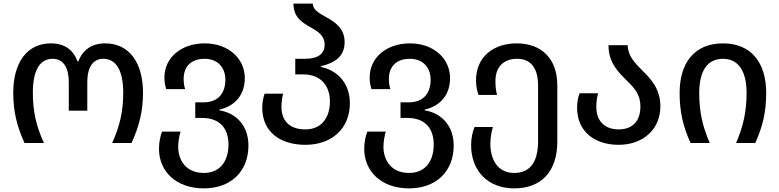

<svg xmlns="http://www.w3.org/2000/svg" viewBox="-20 -788 4295 1058"><path d="M115 0H222C180 -92 161 -173 161 -277C161 -402 200 -464 270 -464C332 -464 359 -411 359 -335V-178H461V-335C461 -417 492 -464 549 -464C622 -464 659 -396 659 -277C659 -174 640 -92 598 0H705C747 -94 768 -173 768 -277C768 -438 696 -549 559 -549C485 -549 435 -512 412 -450H407C385 -511 338 -549 261 -549C125 -549 53 -438 53 -277C53 -173 73 -94 115 0Z M1103 250C1253 250 1349 156 1349 14C1349 -103 1273 -167 1189 -180V-184C1273 -203 1329 -263 1329 -358C1329 -464 1240 -549 1108 -549C978 -549 886 -470 886 -361C886 -339 889 -319 896 -297H1000C994 -317 992 -335 992 -353C992 -421 1032 -464 1108 -464C1183 -464 1222 -412 1222 -349C1222 -281 1188 -224 1101 -224H1056V-138H1095C1192 -138 1239 -79 1239 8C1239 95 1197 165 1103 165C1005 165 962 95 962 21C962 -6 968 -42 975 -63H873C864 -39 856 -5 856 32C856 156 950 250 1103 250Z M1663 10C1812 10 1908 -84 1908 -218C1908 -344 1823 -405 1748 -419V-423C1823 -441 1879 -475 1879 -556C1879 -631 1828 -665 1780 -692C1739 -715 1704 -733 1704 -768H1597C1597 -689 1649 -662 1696 -635C1734 -613 1769 -591 1769 -542C1769 -495 1737 -464 1660 -464H1607V-378H1651C1752 -378 1798 -311 1798 -229C1798 -145 1756 -75 1663 -75C1579 -75 1531 -119 1531 -199C1531 -227 1535 -253 1540 -272H1438C1432 -254 1425 -226 1425 -195C1425 -61 1524 10 1663 10Z M2234 250C2384 250 2480 156 2480 14C2480 -103 2404 -167 2320 -180V-184C2404 -203 2460 -263 2460 -358C2460 -464 2371 -549 2239 -549C2109 -549 2017 -470 2017 -361C2017 -339 2020 -319 2027 -297H2131C2125 -317 2123 -335 2123 -353C2123 -421 2163 -464 2239 -464C2314 -464 2353 -412 2353 -349C2353 -281 2319 -224 2232 -224H2187V-138H2226C2323 -138 2370 -79 2370 8C2370 95 2328 165 2234 165C2136 165 2093 95 2093 21C2093 -6 2099 -42 2106 -63H2004C1995 -39 1987 -5 1987 32C1987 156 2081 250 2234 250Z M2813 250C2964 250 3051 156 3051 -8V-318C3051 -464 2964 -549 2828 -549C2702 -549 2603 -478 2603 -344C2603 -312 2610 -284 2617 -265H2719C2713 -286 2710 -313 2710 -341C2710 -421 2757 -464 2829 -464C2907 -464 2945 -411 2945 -316V-11C2945 96 2908 165 2813 165C2725 165 2682 95 2682 2C2682 -27 2689 -65 2696 -88H2595C2584 -62 2576 -27 2576 11C2576 155 2670 250 2813 250Z M3389 10C3523 10 3619 -75 3619 -202C3619 -297 3568 -352 3519 -400C3477 -442 3439 -482 3439 -539H3333C3333 -440 3389 -389 3437 -341C3475 -304 3509 -267 3509 -202C3509 -119 3464 -75 3389 -75C3314 -75 3266 -119 3266 -199C3266 -228 3270 -255 3276 -274H3174C3166 -255 3160 -227 3160 -195C3160 -61 3259 10 3389 10Z M3785 0H3891C3851 -92 3833 -173 3833 -275C3833 -402 3881 -464 3964 -464C4045 -464 4094 -401 4094 -276C4094 -174 4076 -92 4036 0H4142C4183 -92 4202 -171 4202 -276C4202 -441 4121 -549 3964 -549C3806 -549 3725 -441 3725 -276C3725 -171 3744 -92 3785 0Z"/></svg>

Font: Noto Sans Georgian Medium
Style: Regular
Weight: 500
Designer: Monotype Design Team, Akaki Razmadze
Foundry: Google LLC
Version: Version 2.005